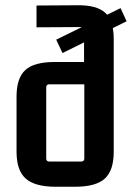

<svg xmlns="http://www.w3.org/2000/svg" viewBox="-20 -702 502 731"><path d="M266 9H192Q113 9 78 -22Q43 -53 43 -124V-334Q43 -405 76.5 -435.5Q110 -466 189 -466H308L300 -463V-587Q300 -599 288 -599L119 -598V-681L274 -682Q348 -683 380.5 -653.5Q413 -624 413 -553V-124Q413 -53 379 -22Q345 9 266 9ZM156 -99Q156 -87 167 -87H289Q301 -87 301 -99V-391L312 -381H167Q156 -381 156 -369ZM462 -621 218 -500 194 -551 439 -671Z"/></svg>

Font: Gemunu Libre ExtraLight
Style: Bold
Weight: 700
Version: Version 1.100